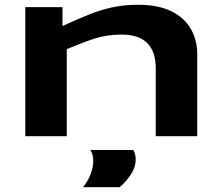

<svg xmlns="http://www.w3.org/2000/svg" viewBox="-20 -571 932 805"><path d="M86 0V-541H242V-462Q301 -489 350.5 -509Q400 -529 449.5 -540Q499 -551 558 -551Q643 -551 698 -524Q753 -497 780 -450Q807 -403 807 -343V0H633V-284Q633 -426 490 -426Q428 -426 376 -409Q324 -392 260 -365V0ZM328 214Q348 190 359.5 160Q371 130 371 104Q371 76 359 58H539Q549 76 549 97Q549 130 528 161.5Q507 193 481 214Z"/></svg>

Font: Georama ExtraExtended SemiBold
Style: Regular
Weight: 600
Width: 8
Designer: Jean-Baptiste Levee
Foundry: Production Type
Version: Version 1.000